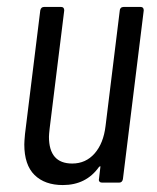

<svg xmlns="http://www.w3.org/2000/svg" viewBox="-20 -526 451 553"><path d="M336 -506H385Q394 -506 394 -496L334 -10Q332 0 323 0H274Q269 0 266.5 -3Q264 -6 265 -10L269 -44Q270 -47 268.5 -47Q267 -47 265 -45Q228 7 161 7Q109 7 79.5 -22Q50 -51 50 -110Q50 -118 52 -140L96 -496Q98 -506 107 -506H156Q165 -506 165 -496L123 -156Q121 -138 121 -132Q121 -55 188 -55Q227 -55 252.5 -84Q278 -113 284 -163L325 -496Q325 -500 328 -503Q331 -506 336 -506Z"/></svg>

Font: Barlow Condensed
Style: Italic
Weight: 400
Width: 3
Italic angle: -7°
Designer: Jeremy Tribby
Foundry: Tribby Type
Version: Version 1.408